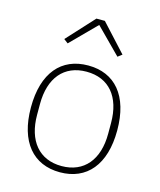

<svg xmlns="http://www.w3.org/2000/svg" viewBox="-114 -830 771 924"><g transform="rotate(15 272.0 -368.0)"><path d="M251 -748 127 -613 148 -597 272 -722 396 -597 417 -613 293 -748ZM272 12C405 12 487 -82 487 -254C487 -427 405 -520 272 -520C139 -520 57 -427 57 -254C57 -82 139 12 272 12ZM272 -19C160 -19 95 -98 95 -227V-281C95 -411 160 -489 272 -489C384 -489 449 -411 449 -281V-227C449 -98 384 -19 272 -19Z"/></g></svg>

Font: IBM Plex Devanagari ExtraLight
Style: Regular
Weight: 200
Designer: Mike Abbink, Paul van der Laan, Pieter van Rosmalen, Erin McLaughlin
Foundry: Bold Monday
Version: Version 1.0